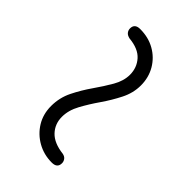

<svg xmlns="http://www.w3.org/2000/svg" viewBox="8 -653 609 609"><g transform="rotate(-45 312.5 -349.0)"><path d="M436.5 -271.5Q402.5 -271.5 370.5 -287.8Q338.5 -304 308.2 -325Q278 -346 248.2 -362.2Q218.5 -378.5 189 -378.5Q157 -378.5 135 -357.5Q113 -336.5 108 -293.5Q106 -283.5 99.5 -278.8Q93 -274 85 -274Q63.5 -274 63.5 -298.5Q63.5 -334 80 -363.2Q96.5 -392.5 124.8 -409.8Q153 -427 189 -427Q226.5 -427 259.2 -410.8Q292 -394.5 322 -373.5Q352 -352.5 380.2 -336.2Q408.5 -320 436 -320Q467.5 -320 490 -340Q512.5 -360 516.5 -402.5Q519 -414 525.5 -419Q532 -424 540 -424Q561.5 -424 561.5 -399.5Q561.5 -362.5 545.2 -333.8Q529 -305 500.5 -288.2Q472 -271.5 436.5 -271.5Z"/></g></svg>

Font: Fraunces 28pt
Style: Regular
Weight: 400
Version: Version 1.000;[b76b70a41]